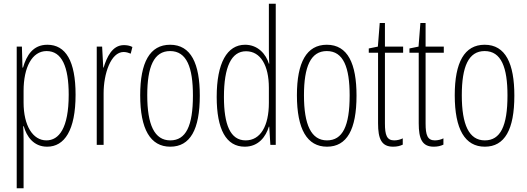

<svg xmlns="http://www.w3.org/2000/svg" viewBox="-20 -780 2836 1034"><path d="M235 -539C158 -539 123 -482 104 -416H101L98 -529H70V234H107V-29C107 -59 106 -85 105 -100H108C123 -46 160 10 234 10C327 10 387 -78 387 -270C387 -451 334 -539 235 -539ZM231 -505C313 -505 350 -421 350 -270C350 -89 297 -24 230 -24C157 -24 107 -103 107 -228V-291C107 -416 152 -505 231 -505Z M647 -537C584 -537 555 -471 538 -416H536L530 -529H501V0H538V-278C538 -381 576 -500 646 -500C660 -500 675 -495 684 -491L693 -527C678 -535 661 -537 647 -537Z M1056 -265C1056 -437 1009 -539 896 -539C787 -539 735 -444 735 -267C735 -84 790 10 897 10C1004 10 1056 -82 1056 -265ZM773 -267C773 -421 809 -505 896 -505C986 -505 1019 -416 1019 -266C1019 -101 981 -24 897 -24C812 -24 773 -108 773 -267Z M1298 10C1373 10 1412 -45 1428 -98H1430L1436 0H1465V-760H1428V-506C1428 -484 1429 -463 1430 -437H1428C1413 -487 1370 -539 1300 -539C1203 -539 1147 -441 1147 -258C1147 -83 1198 10 1298 10ZM1303 -24C1220 -24 1186 -109 1186 -258C1186 -420 1226 -504 1305 -504C1383 -504 1428 -428 1428 -307V-226C1428 -102 1383 -24 1303 -24Z M1900 -265C1900 -437 1853 -539 1740 -539C1631 -539 1579 -444 1579 -267C1579 -84 1634 10 1741 10C1848 10 1900 -82 1900 -265ZM1617 -267C1617 -421 1653 -505 1740 -505C1830 -505 1863 -416 1863 -266C1863 -101 1825 -24 1741 -24C1656 -24 1617 -108 1617 -267Z M2103 -24C2063 -24 2053 -53 2053 -115V-496H2151V-529H2053V-656H2025L2015 -529L1966 -519V-496H2016V-116C2016 -33 2034 10 2097 10C2118 10 2134 6 2149 -1V-35C2138 -29 2120 -24 2103 -24Z M2322 -24C2282 -24 2272 -53 2272 -115V-496H2370V-529H2272V-656H2244L2234 -529L2185 -519V-496H2235V-116C2235 -33 2253 10 2316 10C2337 10 2353 6 2368 -1V-35C2357 -29 2339 -24 2322 -24Z M2750 -265C2750 -437 2703 -539 2590 -539C2481 -539 2429 -444 2429 -267C2429 -84 2484 10 2591 10C2698 10 2750 -82 2750 -265ZM2467 -267C2467 -421 2503 -505 2590 -505C2680 -505 2713 -416 2713 -266C2713 -101 2675 -24 2591 -24C2506 -24 2467 -108 2467 -267Z"/></svg>

Font: Noto Sans Sinhala ExtraCondensed ExtraLight
Style: Regular
Weight: 200
Width: 2
Designer: Jelle Bosma - Monotype Design Team
Foundry: Monotype Imaging Inc.
Version: Version 2.006